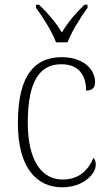

<svg xmlns="http://www.w3.org/2000/svg" viewBox="-20 -786 461 816"><path d="M218 -606H267C284 -651 324 -715 352 -753V-766H339C296 -724 270 -693 243 -648C215 -693 189 -724 146 -766H133V-753C161 -715 202 -651 218 -606ZM244 10C337 10 387 -49 387 -85C387 -100 384 -108 377 -115C357 -67 319 -23 247 -23C159 -22 98 -102 98 -264C98 -453 156 -513 241 -513C316 -513 346 -464 346 -401C370 -401 384 -412 384 -436C384 -496 329 -543 243 -543C135 -543 56 -477 56 -263C56 -70 138 10 244 10Z"/></svg>

Font: Noto Serif Devanagari SemiCondensed ExtraLight
Style: Regular
Weight: 200
Width: 4
Designer: Universal Thirst, Indian Type Foundry and the Monotype Design Team
Foundry: Monotype Imaging Inc.
Version: Version 2.004